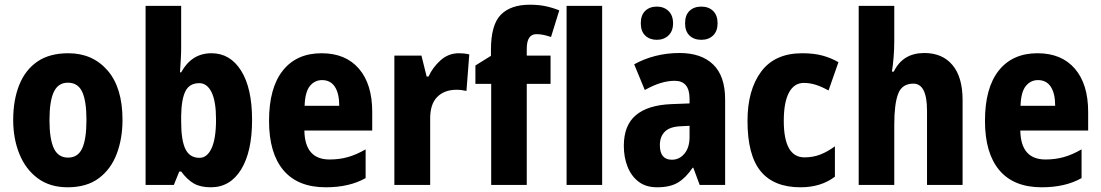

<svg xmlns="http://www.w3.org/2000/svg" viewBox="-20 -785 4672 815"><path d="M500 -276Q500 -197 475.5 -132Q451 -67 399.5 -28.5Q348 10 267 10Q192 10 140.5 -28Q89 -66 62.5 -131Q36 -196 36 -276Q36 -360 61.5 -424Q87 -488 138.5 -523.5Q190 -559 270 -559Q373 -559 436.5 -486Q500 -413 500 -276ZM190 -275Q190 -195 208.5 -155.5Q227 -116 269 -116Q311 -116 329 -155.5Q347 -195 347 -276Q347 -356 329 -395Q311 -434 268 -434Q227 -434 208.5 -395Q190 -356 190 -275Z M749 -581Q749 -561 747.5 -534Q746 -507 744 -478H749Q771 -518 803 -538.5Q835 -559 878 -559Q957 -559 1003.5 -485Q1050 -411 1050 -276Q1050 -141 1003.5 -65.5Q957 10 875 10Q831 10 803 -6Q775 -22 749 -57H741L718 0H598V-760H749ZM826 -432Q784 -432 767 -397.5Q750 -363 749 -294V-268Q749 -190 767 -152.5Q785 -115 827 -115Q859 -115 878 -155.5Q897 -196 897 -278Q897 -355 878 -393.5Q859 -432 826 -432Z M1345 -559Q1447 -559 1503.5 -493.5Q1560 -428 1560 -310V-231H1272Q1274 -108 1379 -108Q1420 -108 1456 -118Q1492 -128 1532 -151V-29Q1463 10 1363 10Q1244 10 1183 -62.5Q1122 -135 1122 -272Q1122 -412 1180.5 -485.5Q1239 -559 1345 -559ZM1347 -445Q1316 -445 1295.5 -420Q1275 -395 1273 -336H1420Q1420 -388 1401.5 -416.5Q1383 -445 1347 -445Z M1928 -559Q1938 -559 1949 -558Q1960 -557 1972 -554L1960 -399Q1952 -401 1940.5 -402.5Q1929 -404 1918 -404Q1866 -404 1835.5 -373Q1805 -342 1806 -278V0H1654V-549H1769L1791 -460H1799Q1816 -498 1849.5 -528.5Q1883 -559 1928 -559Z M2317 -429H2216V0H2065V-429H1998V-507L2064 -548V-574Q2064 -680 2106 -722.5Q2148 -765 2229 -765Q2265 -765 2294.5 -759Q2324 -753 2354 -741L2319 -628Q2304 -633 2289 -636.5Q2274 -640 2257 -640Q2216 -640 2216 -578V-549H2317Z M2536 0H2385V-760H2536Z M2865 -560Q2957 -560 3007.5 -511Q3058 -462 3058 -363V0H2950L2923 -73H2920Q2892 -31 2858.5 -10.5Q2825 10 2769 10Q2722 10 2691 -13.5Q2660 -37 2644 -77Q2628 -117 2628 -166Q2628 -253 2679 -296Q2730 -339 2829 -343L2907 -346V-366Q2907 -442 2844 -442Q2815 -442 2784 -432.5Q2753 -423 2717 -403L2672 -512Q2713 -535 2762 -547.5Q2811 -560 2865 -560ZM2868 -249Q2823 -247 2802 -226Q2781 -205 2781 -169Q2781 -107 2832 -107Q2864 -107 2885.5 -133Q2907 -159 2907 -203V-251ZM2700 -686Q2700 -721 2719 -739Q2738 -757 2768 -757Q2798 -757 2817.5 -738.5Q2837 -720 2837 -686Q2837 -653 2817.5 -634.5Q2798 -616 2768 -616Q2738 -616 2719 -634Q2700 -652 2700 -686ZM2888 -686Q2888 -721 2907 -739Q2926 -757 2957 -757Q2988 -757 3007 -738.5Q3026 -720 3026 -686Q3026 -653 3007 -634.5Q2988 -616 2957 -616Q2926 -616 2907 -634Q2888 -652 2888 -686Z M3378 10Q3265 10 3209 -58Q3153 -126 3153 -272Q3153 -403 3211 -481Q3269 -559 3385 -559Q3435 -559 3471.5 -549Q3508 -539 3539 -521L3497 -401Q3468 -417 3443 -425Q3418 -433 3392 -433Q3351 -433 3329 -392Q3307 -351 3307 -272Q3307 -117 3395 -117Q3431 -117 3462 -129Q3493 -141 3524 -164V-35Q3465 10 3378 10Z M3776 -611Q3776 -575 3773 -540Q3770 -505 3766 -481H3774Q3812 -560 3904 -560Q3980 -560 4023 -509Q4066 -458 4066 -360V0H3915V-315Q3915 -430 3857 -430Q3809 -430 3792.5 -387Q3776 -344 3776 -256V0H3625V-760H3776Z M4384 -559Q4486 -559 4542.5 -493.5Q4599 -428 4599 -310V-231H4311Q4313 -108 4418 -108Q4459 -108 4495 -118Q4531 -128 4571 -151V-29Q4502 10 4402 10Q4283 10 4222 -62.5Q4161 -135 4161 -272Q4161 -412 4219.5 -485.5Q4278 -559 4384 -559ZM4386 -445Q4355 -445 4334.5 -420Q4314 -395 4312 -336H4459Q4459 -388 4440.5 -416.5Q4422 -445 4386 -445Z"/></svg>

Font: Noto Sans Sinhala Condensed ExtraBold
Style: Regular
Weight: 800
Width: 3
Designer: Jelle Bosma - Monotype Design Team
Foundry: Monotype Imaging Inc.
Version: Version 2.006; ttfautohint (v1.8.4.7-5d5b)